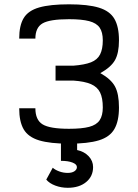

<svg xmlns="http://www.w3.org/2000/svg" viewBox="-20 -652 640 890"><path d="M300 14Q212.5 14 161.8 -1.2Q111 -16.5 90 -52.2Q69 -88 69 -150H144Q144 -96 177.5 -75.5Q211 -55 300 -55Q359.5 -55 393.5 -64Q427.5 -73 442 -94.8Q456.5 -116.5 456.5 -154Q456.5 -197.5 444 -223.2Q431.5 -249 401.8 -262Q372 -275 319.5 -278.5H237.5V-347.5H319.5Q372 -351.5 401.8 -363.2Q431.5 -375 444 -399.8Q456.5 -424.5 456.5 -465Q456.5 -502.5 442 -523.8Q427.5 -545 393.5 -554Q359.5 -563 300 -563Q211 -563 177.5 -543.8Q144 -524.5 144 -473H69Q69 -534 90 -568.5Q111 -603 161.8 -617.5Q212.5 -632 300 -632Q388 -632 438.5 -616.5Q489 -601 510.2 -564.8Q531.5 -528.5 531.5 -465Q531.5 -406 513 -373.2Q494.5 -340.5 445 -313Q494.5 -285.5 513 -251.2Q531.5 -217 531.5 -154Q531.5 -90.5 510.2 -53.8Q489 -17 438.5 -1.5Q388 14 300 14ZM294 218.5Q263.5 218.5 236.2 208.2Q209 198 194.5 180.5L224.5 125.5Q235.5 135.5 254.5 142.5Q273.5 149.5 294 149.5Q313.5 149.5 325 141.8Q336.5 134 336.5 122.5Q336.5 109.5 316 101.5Q295.5 93.5 262.5 93.5V-5H337.5V43.5Q370.5 50.5 391 72.2Q411.5 94 411.5 122.5Q411.5 165.5 379.2 192Q347 218.5 294 218.5Z"/></svg>

Font: Victor Mono Thin
Style: Regular
Weight: 100
Monospace: yes
Designer: Rune Bjørnerås
Version: Version 1.561;gftools[0.9.30]